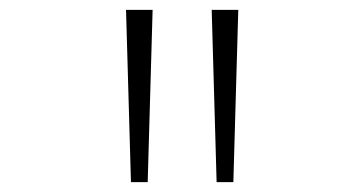

<svg xmlns="http://www.w3.org/2000/svg" viewBox="-20 -868 740 390"><path d="M236 -848H290L280 -498H246ZM410 -848H464L454 -498H420Z"/></svg>

Font: Martian Mono Thin
Style: Regular
Weight: 100
Monospace: yes
Designer: Roman Shamin
Foundry: Evil Martians
Version: Version 1.000; ttfautohint (v1.8.4.7-5d5b)